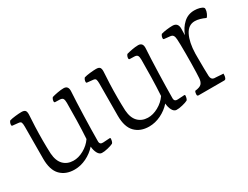

<svg xmlns="http://www.w3.org/2000/svg" viewBox="-53 -912 1555 1204"><g transform="rotate(-30 725.0 -310.0)"><path d="M227 -65Q164 -65 126.5 -103Q89 -141 89 -222L90 -455Q90 -475 86.5 -484.5Q83 -494 66 -495L27 -499Q20 -499 20 -507Q20 -522 30 -534Q46 -539 72.5 -542Q99 -545 117 -545Q139 -545 145.5 -534.5Q152 -524 150 -500Q148 -473 146 -423.5Q144 -374 144 -321Q144 -298 144.5 -274.5Q145 -251 146 -228Q150 -173 177 -145.5Q204 -118 247 -117Q284 -116 323 -137.5Q362 -159 386 -194Q390 -257 391.5 -327Q393 -397 393 -452Q393 -472 388 -481.5Q383 -491 366 -492L332 -493Q325 -493 325 -501Q325 -516 335 -528Q352 -533 376.5 -537.5Q401 -542 420 -542Q455 -542 452 -500Q450 -469 448 -423.5Q446 -378 444.5 -327Q443 -276 442 -229.5Q441 -183 441 -151Q440 -134 447 -128Q454 -122 466 -123L514 -126Q520 -126 520 -119Q520 -114 517.5 -104Q515 -94 510 -89Q497 -82 470 -75.5Q443 -69 426 -70Q409 -71 398 -91.5Q387 -112 385 -140Q355 -106 313 -85.5Q271 -65 227 -65Z M767 -65Q704 -65 666.5 -103Q629 -141 629 -222L630 -455Q630 -475 626.5 -484.5Q623 -494 606 -495L567 -499Q560 -499 560 -507Q560 -522 570 -534Q586 -539 612.5 -542Q639 -545 657 -545Q679 -545 685.5 -534.5Q692 -524 690 -500Q688 -473 686 -423.5Q684 -374 684 -321Q684 -298 684.5 -274.5Q685 -251 686 -228Q690 -173 717 -145.5Q744 -118 787 -117Q824 -116 863 -137.5Q902 -159 926 -194Q930 -257 931.5 -327Q933 -397 933 -452Q933 -472 928 -481.5Q923 -491 906 -492L872 -493Q865 -493 865 -501Q865 -516 875 -528Q892 -533 916.5 -537.5Q941 -542 960 -542Q995 -542 992 -500Q990 -469 988 -423.5Q986 -378 984.5 -327Q983 -276 982 -229.5Q981 -183 981 -151Q980 -134 987 -128Q994 -122 1006 -123L1054 -126Q1060 -126 1060 -119Q1060 -114 1057.5 -104Q1055 -94 1050 -89Q1037 -82 1010 -75.5Q983 -69 966 -70Q949 -71 938 -91.5Q927 -112 925 -140Q895 -106 853 -85.5Q811 -65 767 -65Z M1132 -80Q1122 -80 1122 -90Q1122 -94 1123 -101.5Q1124 -109 1128 -115Q1163 -119 1175 -132Q1187 -145 1189 -170Q1190 -183 1191 -211Q1192 -239 1192.5 -275.5Q1193 -312 1193 -348Q1193 -382 1192.5 -409.5Q1192 -437 1191 -450Q1190 -470 1183.5 -479.5Q1177 -489 1160 -490L1122 -494Q1115 -494 1115 -502Q1115 -517 1125 -529Q1141 -534 1165 -537Q1189 -540 1207 -540Q1248 -540 1247 -495Q1246 -476 1246 -449Q1263 -495 1295.5 -525Q1328 -555 1374 -555Q1394 -555 1412 -550Q1430 -545 1437 -537Q1440 -534 1440 -528Q1440 -513 1432.5 -496.5Q1425 -480 1418 -475Q1399 -484 1379.5 -489.5Q1360 -495 1343 -495Q1296 -495 1271.5 -446Q1247 -397 1245 -317Q1245 -309 1245 -301.5Q1245 -294 1245 -286Q1245 -241 1245.5 -210Q1246 -179 1247 -153Q1249 -127 1269 -124Q1274 -124 1287.5 -123Q1301 -122 1315.5 -121Q1330 -120 1335 -120Q1335 -115 1334.5 -107Q1334 -99 1332 -94Q1329 -84 1325 -82Q1321 -80 1319 -80Z"/></g></svg>

Font: Gowun Batang
Style: Regular
Weight: 400
Designer: Yanghee Ryu
Foundry: Yanghee Ryu
Version: Version 2.000